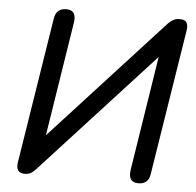

<svg xmlns="http://www.w3.org/2000/svg" viewBox="-52 -765 845 826"><g transform="rotate(5 371.0 -351.5)"><path d="M51 -37 151 -667Q158 -712 202 -712Q240 -712 240 -673Q240 -664 239 -659L161 -164L642 -689Q653 -700 664 -706Q675 -712 692 -712Q715 -712 721.5 -699.5Q728 -687 725 -667L625 -38Q619 7 575 7Q536 7 536 -32Q536 -41 537 -46L615 -542L132 -15Q122 -4 111.5 2.5Q101 9 84 9Q44 9 51 -37Z"/></g></svg>

Font: SN Pro
Style: Italic
Weight: 400
Italic angle: -9°
Designer: Tobias Whetton
Foundry: Supernotes
Version: Version 1.003